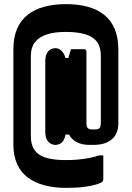

<svg xmlns="http://www.w3.org/2000/svg" viewBox="-20 -739 640 933"><path d="M300 -719Q358 -719 405 -706.5Q452 -694 485.5 -667.5Q519 -641 537 -599Q555 -557 555 -498V-140Q555 -115 547 -95Q539 -75 523.5 -62Q508 -49 486 -42Q464 -35 436 -35H412Q379 -35 353.5 -48Q328 -61 314 -87Q300 -113 300 -151Q300 -184 300 -217Q300 -250 300 -283Q300 -316 300 -349Q300 -382 300 -415Q300 -416 304 -430Q308 -444 314 -463.5Q320 -483 325 -500H389Q394 -500 397 -497Q400 -494 400 -489Q400 -456 400 -411Q400 -366 400 -317Q400 -268 400 -222Q400 -176 400 -143Q400 -124 406 -117Q412 -110 429 -110H440Q452 -110 458.5 -113Q465 -116 467.5 -123.5Q470 -131 470 -143V-469Q470 -485 467 -498.5Q464 -512 458.5 -524Q453 -536 443 -545Q430 -558 410.5 -566.5Q391 -575 363.5 -579.5Q336 -584 300 -584Q245 -584 207 -571.5Q169 -559 149.5 -533.5Q130 -508 130 -469V-76Q130 -59 133 -45Q136 -31 142 -19.5Q148 -8 157 1Q178 22 214.5 30.5Q251 39 300 39Q329 39 357.5 36.5Q386 34 412.5 29Q439 24 462 16H482V131Q482 136 481 138.5Q480 141 476 145Q471 150 449 157Q427 164 389.5 169Q352 174 300 174Q243 174 196 161.5Q149 149 115 123.5Q81 98 63 58Q45 18 45 -37V-498Q45 -557 63 -599Q81 -641 115 -667.5Q149 -694 196 -706.5Q243 -719 300 -719ZM249 -35Q237 -35 225.5 -41.5Q214 -48 207 -62.5Q200 -77 200 -100V-442Q200 -459 204 -471Q208 -483 215 -490.5Q222 -498 231 -501.5Q240 -505 249 -505Q266 -505 279.5 -491.5Q293 -478 298 -457H383V-377Q359 -377 338.5 -377Q318 -377 304 -377Q304 -377 303.5 -377Q303 -377 302.5 -376.5Q302 -376 302 -375.5Q302 -375 302 -375V-165Q302 -164 302.5 -163.5Q303 -163 304 -163Q313 -163 324 -163Q335 -163 349.5 -163Q364 -163 383 -163V-85H298Q293 -56 279.5 -45.5Q266 -35 249 -35Z"/></svg>

Font: Recursive Monospace ExtraBold
Style: Regular
Weight: 800
Version: Version 1.047